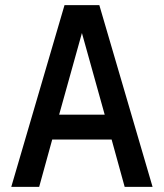

<svg xmlns="http://www.w3.org/2000/svg" viewBox="-20 -730 640 750"><path d="M24 0 232 -710H368L576 0H467L416 -185H184L133 0ZM300 -601 211 -282H389Z"/></svg>

Font: Geist Mono Medium
Style: Regular
Weight: 500
Monospace: yes
Designer: Basement.studio, Andrés Briganti, Mateo Zaragoza
Foundry: Basement.studio, Vercel, Andrés Briganti, Guido Ferreyra, Mateo Zaragoza
Version: Version 1.500; ttfautohint (v1.8.4.7-5d5b)